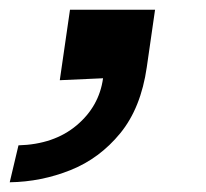

<svg xmlns="http://www.w3.org/2000/svg" viewBox="-92 -165 424 395"><path d="M-72 210 -54 134Q19 132 65.5 93Q112 54 120 -4L31 0L52 -145H227L210 -27Q198 57 155.5 109Q113 161 53 185Q-7 209 -72 210Z"/></svg>

Font: Finlandica
Style: Italic
Weight: 400
Italic angle: -8°
Designer: Niklas Ekholm, Juho Hiilivirta, Jaakko Suomalainen
Foundry: Helsinki Type Studio
Version: Version 1.064